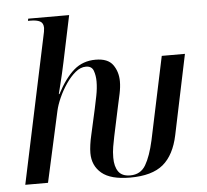

<svg xmlns="http://www.w3.org/2000/svg" viewBox="-54 -817 951 883"><g transform="rotate(-5 422.0 -375.5)"><path d="M512 9Q422 9 380.5 -26Q339 -61 339 -119Q339 -136 342 -157.5Q345 -179 350 -200L377 -321Q382 -344 389 -379Q396 -414 396 -445Q396 -472 388 -494.5Q380 -517 353 -517Q328 -517 304.5 -497.5Q281 -478 260.5 -448Q240 -418 225.5 -385.5Q211 -353 205 -326L133 0H28L169 -665Q177 -699 177 -711Q177 -734 161.5 -742Q146 -750 118 -750H106L108 -760H297L252 -546Q247 -523 240.5 -494Q234 -465 227.5 -440Q221 -415 218 -402H221Q258 -473 299.5 -509Q341 -545 400 -545Q457 -545 480 -512.5Q503 -480 503 -436Q503 -410 496.5 -379Q490 -348 484 -322L455 -186Q450 -162 446 -138.5Q442 -115 442 -89Q442 -48 458.5 -24.5Q475 -1 513 -1Q561 -1 584.5 -41Q608 -81 624 -153L705 -536H812L735 -168Q716 -77 664.5 -34Q613 9 512 9Z"/></g></svg>

Font: Noto Serif Display SemiCondensed Medium
Style: Italic
Weight: 500
Width: 4
Italic angle: -12°
Designer: Monotype Design Team
Foundry: Monotype Imaging Inc.
Version: Version 2.009